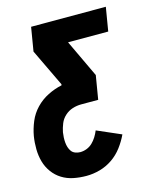

<svg xmlns="http://www.w3.org/2000/svg" viewBox="-120 -598 731 891"><g transform="rotate(-15 245.5 -152.5)"><path d="M185 215Q153 215 123 209Q93 203 68 187.5Q43 172 25.5 148Q8 124 0 95.5Q-8 67 -8.5 35.5Q-9 4 -4 -27Q2 -61 16 -94.5Q30 -128 55.5 -154.5Q81 -181 114 -197.5Q147 -214 181 -221L182 -226L96 -406L115 -520H474L455 -406H262L347 -226L328 -112H246Q225 -112 204.5 -105.5Q184 -99 167.5 -84Q151 -69 143 -49Q135 -29 131 -9Q129 4 128.5 16Q128 28 129 40Q130 52 133.5 63Q137 74 143.5 83Q150 92 161.5 96.5Q173 101 185 101Q201 101 216.5 95Q232 89 244 77.5Q256 66 265 51.5Q274 37 280 22L395 72Q381 102 360 130Q339 158 310.5 177.5Q282 197 249.5 206Q217 215 185 215Z"/></g></svg>

Font: Iosevka SS18 Heavy
Style: Italic
Weight: 900
Italic angle: -9°
Monospace: yes
Designer: Belleve Invis
Foundry: Belleve Invis
Version: Version 25.1.1; ttfautohint (v1.8.4)